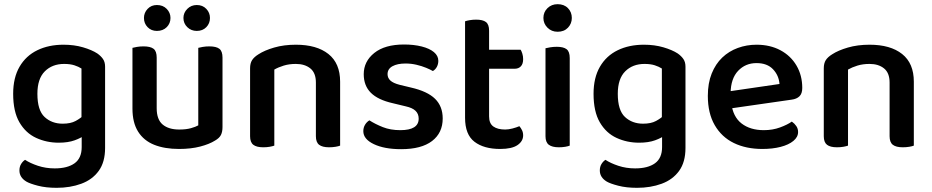

<svg xmlns="http://www.w3.org/2000/svg" viewBox="-20 -699 4460 919"><path d="M261 -16Q203 -16 153 -39Q103 -62 73 -113.5Q43 -165 43 -250Q43 -327 73.5 -379.5Q104 -432 158.5 -458.5Q213 -485 284 -485Q335 -485 377.5 -472.5Q420 -460 446 -443Q463 -431 473 -416.5Q483 -402 483 -380V-69H370V-371Q356 -380 336 -386.5Q316 -393 287 -393Q230 -393 194.5 -357.5Q159 -322 159 -250Q159 -171 193.5 -139Q228 -107 280 -107Q318 -107 342 -120Q366 -133 382 -149L387 -53Q369 -39 337.5 -27.5Q306 -16 261 -16ZM371 5V-94H483V9Q483 77 452.5 119Q422 161 369 180.5Q316 200 251 200Q200 200 161.5 190Q123 180 106 170Q73 150 73 117Q73 99 81 86Q89 73 100 66Q124 82 161.5 94.5Q199 107 242 107Q303 107 337 82.5Q371 58 371 5Z M614 -179V-260H730V-181Q730 -127 758.5 -103Q787 -79 838 -79Q871 -79 894 -85.5Q917 -92 929 -99V-260H1045V-91Q1045 -68 1037.5 -53Q1030 -38 1009 -26Q982 -9 938 2.5Q894 14 837 14Q768 14 718 -6Q668 -26 641 -69Q614 -112 614 -179ZM1045 -211H929V-470Q936 -472 950.5 -474.5Q965 -477 982 -477Q1015 -477 1030 -465.5Q1045 -454 1045 -423ZM730 -211H614V-470Q621 -472 635.5 -474.5Q650 -477 667 -477Q700 -477 715 -465.5Q730 -454 730 -423ZM796 -613Q796 -587 778 -569Q760 -551 731 -551Q704 -551 686.5 -569Q669 -587 669 -613Q669 -638 686.5 -656.5Q704 -675 731 -675Q760 -675 778 -656.5Q796 -638 796 -613ZM985 -613Q985 -587 967.5 -569Q950 -551 922 -551Q895 -551 876.5 -569Q858 -587 858 -613Q858 -638 876.5 -656.5Q895 -675 922 -675Q950 -675 967.5 -656.5Q985 -638 985 -613Z M1608 -308V-210H1492V-304Q1492 -350 1465.5 -371.5Q1439 -393 1396 -393Q1364 -393 1338 -385Q1312 -377 1293 -366V-210H1177V-372Q1177 -396 1186.5 -411Q1196 -426 1217 -439Q1246 -458 1292.5 -471.5Q1339 -485 1396 -485Q1496 -485 1552 -440.5Q1608 -396 1608 -308ZM1177 -260H1293V-2Q1285 1 1271 3.5Q1257 6 1240 6Q1208 6 1192.5 -6Q1177 -18 1177 -47ZM1492 -260H1608V-2Q1601 1 1586.5 3.5Q1572 6 1555 6Q1523 6 1507.5 -6Q1492 -18 1492 -47Z M2099 -132Q2099 -63 2048 -24Q1997 15 1900 15Q1820 15 1769.5 -9Q1719 -33 1719 -71Q1719 -88 1727 -101.5Q1735 -115 1748 -123Q1776 -105 1812.5 -90.5Q1849 -76 1896 -76Q1984 -76 1984 -131Q1984 -154 1969 -168.5Q1954 -183 1922 -190L1860 -205Q1789 -221 1755 -255Q1721 -289 1721 -344Q1721 -405 1771.5 -445.5Q1822 -486 1914 -486Q1961 -486 1998.5 -476.5Q2036 -467 2057 -449.5Q2078 -432 2078 -408Q2078 -392 2071 -379Q2064 -366 2052 -359Q2040 -366 2019.5 -374.5Q1999 -383 1973.5 -389Q1948 -395 1921 -395Q1882 -395 1858.5 -382Q1835 -369 1835 -344Q1835 -326 1848.5 -313.5Q1862 -301 1893 -293L1947 -280Q2026 -262 2062.5 -226Q2099 -190 2099 -132Z M2206 -264H2321V-142Q2321 -108 2341.5 -93.5Q2362 -79 2398 -79Q2414 -79 2433 -84Q2452 -89 2466 -95Q2473 -87 2478.5 -76Q2484 -65 2484 -51Q2484 -23 2457 -4.5Q2430 14 2374 14Q2296 14 2251 -20.5Q2206 -55 2206 -135ZM2275 -370V-461H2472Q2476 -455 2480 -442.5Q2484 -430 2484 -416Q2484 -393 2473 -381.5Q2462 -370 2444 -370ZM2321 -236H2206V-597Q2214 -600 2228.5 -602.5Q2243 -605 2259 -605Q2291 -605 2306 -593.5Q2321 -582 2321 -552Z M2581 -613Q2581 -641 2600.5 -660Q2620 -679 2649 -679Q2680 -679 2698.5 -660Q2717 -641 2717 -613Q2717 -586 2698.5 -566.5Q2680 -547 2649 -547Q2620 -547 2600.5 -566.5Q2581 -586 2581 -613ZM2591 -264H2707V-2Q2700 1 2686 3.5Q2672 6 2655 6Q2623 6 2607 -6Q2591 -18 2591 -47ZM2707 -205H2591V-468Q2599 -470 2613.5 -472.5Q2628 -475 2645 -475Q2677 -475 2692 -463.5Q2707 -452 2707 -421Z M3039 -16Q2981 -16 2931 -39Q2881 -62 2851 -113.5Q2821 -165 2821 -250Q2821 -327 2851.5 -379.5Q2882 -432 2936.5 -458.5Q2991 -485 3062 -485Q3113 -485 3155.5 -472.5Q3198 -460 3224 -443Q3241 -431 3251 -416.5Q3261 -402 3261 -380V-69H3148V-371Q3134 -380 3114 -386.5Q3094 -393 3065 -393Q3008 -393 2972.5 -357.5Q2937 -322 2937 -250Q2937 -171 2971.5 -139Q3006 -107 3058 -107Q3096 -107 3120 -120Q3144 -133 3160 -149L3165 -53Q3147 -39 3115.5 -27.5Q3084 -16 3039 -16ZM3149 5V-94H3261V9Q3261 77 3230.5 119Q3200 161 3147 180.5Q3094 200 3029 200Q2978 200 2939.5 190Q2901 180 2884 170Q2851 150 2851 117Q2851 99 2859 86Q2867 73 2878 66Q2902 82 2939.5 94.5Q2977 107 3020 107Q3081 107 3115 82.5Q3149 58 3149 5Z M3442 -175 3437 -257 3711 -297Q3708 -338 3680 -367.5Q3652 -397 3601 -397Q3548 -397 3513 -360Q3478 -323 3477 -254L3480 -207Q3488 -140 3529.5 -108Q3571 -76 3636 -76Q3678 -76 3713.5 -89Q3749 -102 3770 -117Q3783 -108 3791.5 -95.5Q3800 -83 3800 -67Q3800 -43 3777.5 -24.5Q3755 -6 3716.5 4Q3678 14 3629 14Q3551 14 3492.5 -14.5Q3434 -43 3401 -100Q3368 -157 3368 -240Q3368 -301 3386.5 -347Q3405 -393 3437 -423.5Q3469 -454 3511.5 -469.5Q3554 -485 3601 -485Q3666 -485 3715.5 -458.5Q3765 -432 3792.5 -385Q3820 -338 3820 -278Q3820 -251 3806.5 -238Q3793 -225 3769 -222Z M4354 -308V-210H4238V-304Q4238 -350 4211.5 -371.5Q4185 -393 4142 -393Q4110 -393 4084 -385Q4058 -377 4039 -366V-210H3923V-372Q3923 -396 3932.5 -411Q3942 -426 3963 -439Q3992 -458 4038.5 -471.5Q4085 -485 4142 -485Q4242 -485 4298 -440.5Q4354 -396 4354 -308ZM3923 -260H4039V-2Q4031 1 4017 3.5Q4003 6 3986 6Q3954 6 3938.5 -6Q3923 -18 3923 -47ZM4238 -260H4354V-2Q4347 1 4332.5 3.5Q4318 6 4301 6Q4269 6 4253.5 -6Q4238 -18 4238 -47Z"/></svg>

Font: BalooTamma2SemiBold
Style: Regular
Weight: 600
Designer: Divya Kowshik, Shuchita Grover and Ek Type
Foundry: Ek Type
Version: Version 1.700